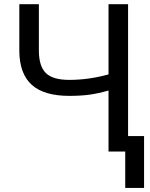

<svg xmlns="http://www.w3.org/2000/svg" viewBox="-20 -731 725 926"><path d="M597.7 -710.9V0H503.4V-294.4Q452.1 -279.8 410.2 -274.2Q368.2 -268.6 314.5 -268.6Q192.9 -268.6 133.8 -321.3Q74.7 -374 73.2 -482.9V-710.9H167.5V-485.4Q168 -411.1 201.4 -378.4Q234.9 -345.7 314.5 -345.7Q407.2 -345.7 503.4 -372.1V-710.9ZM674.8 175.3H584V-74.7H674.8Z"/></svg>

Font: Noboto
Style: Regular
Weight: 400
Designer: Google
Version: Version 2.001101; 2014